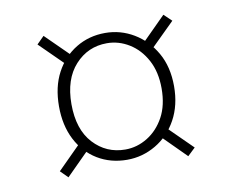

<svg xmlns="http://www.w3.org/2000/svg" viewBox="-53 -636 623 516"><g transform="rotate(-10 259.0 -378.0)"><path d="M259 -550Q301 -550 337 -528.5Q373 -507 395 -468.5Q417 -430 417 -377Q417 -325 395.5 -286Q374 -247 337.5 -225.5Q301 -204 259 -204Q214 -204 178.5 -225.5Q143 -247 123 -286Q103 -325 103 -377Q103 -430 123.5 -468.5Q144 -507 179.5 -528.5Q215 -550 259 -550ZM259 -522Q207 -522 172 -483.5Q137 -445 137 -377Q137 -308 172 -270Q207 -232 259 -232Q291 -232 319.5 -249.5Q348 -267 365.5 -299Q383 -331 383 -377Q383 -422 365.5 -454.5Q348 -487 319.5 -504.5Q291 -522 259 -522ZM150 -477 75 -551 95 -571 165 -502ZM353 -502 422 -571 443 -551 367 -476ZM368 -279 443 -205 422 -185 354 -253ZM165 -255 95 -185 75 -205 150 -280Z"/></g></svg>

Font: Albert Sans ExtraLight
Style: Regular
Weight: 250
Designer: Andreas Rasmussen
Foundry: a.Foundry
Version: Version 1.025